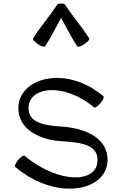

<svg xmlns="http://www.w3.org/2000/svg" viewBox="-20 -1046 695 1118"><path d="M243 -777C278 -830 305 -887 336 -942C367 -887 394 -830 429 -777C433 -770 452 -776 471 -789C491 -802 504 -817 499 -823C457 -890 404 -950 361 -1016C356 -1024 346 -1027 336 -1025C326 -1027 316 -1024 311 -1016C268 -950 215 -890 173 -823C168 -817 181 -802 201 -789C220 -776 239 -770 243 -777ZM69 -74C323 140 630 58 605 -137C591 -252 463 -301 338 -309C252 -315 155 -326 147 -404C132 -540 346 -573 527 -421C533 -416 550 -427 565 -445C580 -463 588 -481 582 -486C352 -679 66 -585 88 -396C100 -287 217 -232 334 -224C428 -218 537 -211 547 -129C565 22 328 32 123 -139C118 -144 101 -133 86 -115C71 -97 63 -79 69 -74Z"/></svg>

Font: Nupuram Expanded Light
Style: Regular
Weight: 300
Width: 7
Designer: Santhosh Thottingal (santhosh.thottingal@gmail.com)
Foundry: SMC
Version: Version 1.000